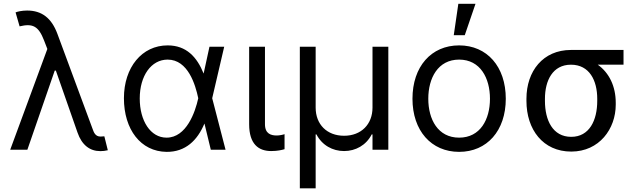

<svg xmlns="http://www.w3.org/2000/svg" viewBox="-20 -793 3381 1017"><path d="M511.4 7.5C523.8 7.8 537.3 6 551.1 2.8L532.7 -71C528.4 -71 518.5 -69.6 512.8 -69.6C484.4 -69.6 476.9 -92.3 470.2 -110.8L284.1 -613.6C253.2 -697.1 201.7 -737.2 123.6 -737.2C95.2 -737.2 71 -731.2 62.5 -727.3L83.8 -653.4C153.4 -670.1 183.9 -654.8 213.1 -579.5L230.8 -533.7L34.1 0H125L269.9 -419H275.9L390.6 -90.9C413.7 -24.1 456.3 7.5 511.4 7.5Z M862.2 11.4C962.7 12.4 1025.6 -49.7 1062.5 -137.8H1063.2L1096.6 0H1174.7L1104 -272.7L1167.6 -545.5H1089.5L1058.6 -403.4C1023.4 -490.8 967.3 -552.6 867.9 -552.6C732.2 -552.6 636.4 -436.8 636.4 -272.7C636.4 -107.2 725.5 9.9 862.2 11.4ZM720.2 -271.3C720.2 -392 781.2 -477.3 867.9 -477.3C976.2 -477.3 1015.3 -343 1029.8 -274.1L1030.2 -272.7L1029.8 -271.3C1014.2 -199.9 967.7 -63.9 862.2 -63.9C777 -63.9 720.2 -153.1 720.2 -271.3Z M1299.7 -545.5V-134.9C1299.7 -29.8 1349.4 7.1 1416.2 7.1C1450.3 7.1 1473 1.4 1487.2 -2.8V-82.4C1480.1 -79.5 1460.2 -75.3 1446 -75.3C1416.2 -75.3 1383.5 -83.8 1383.5 -134.9V-545.5Z M1568.2 204.5H1652V-81H1656.2C1686.1 -23.4 1741.8 7.1 1802.6 7.1C1863.3 7.1 1919.4 -23.4 1948.9 -81H1953.1V0H2036.9V-545.5H1953.1V-223C1953.1 -134.9 1893.5 -73.9 1802.6 -73.9C1711.6 -73.9 1652 -134.2 1652 -223V-545.5H1568.2Z M2411.9 11.4C2559.7 11.4 2659.1 -100.9 2659.1 -269.9C2659.1 -440.3 2559.7 -552.6 2411.9 -552.6C2264.2 -552.6 2164.8 -440.3 2164.8 -269.9C2164.8 -100.9 2264.2 11.4 2411.9 11.4ZM2248.6 -269.9C2248.6 -379.3 2299.7 -477.3 2411.9 -477.3C2524.1 -477.3 2575.3 -379.3 2575.3 -269.9C2575.3 -160.5 2524.1 -63.9 2411.9 -63.9C2299.7 -63.9 2248.6 -160.5 2248.6 -269.9ZM2383.5 -606.5H2441.8L2498.6 -772.7H2407.7Z M2768.5 -269.9V-258.5C2768.5 -106.5 2856.5 9.9 3005.7 9.9C3154.8 9.9 3241.5 -110.8 3241.5 -238.6V-248.6C3241.5 -336.6 3206.3 -407.7 3146.3 -450.3H3282.7V-528.4H3004.3C2856.5 -528.4 2768.5 -416.2 2768.5 -269.9ZM2866.5 -258.5V-269.9C2866.5 -366.5 2907.7 -450.3 3004.3 -450.3C3102.3 -450.3 3143.5 -366.5 3143.5 -269.9V-258.5C3143.5 -156.2 3102.3 -68.2 3005.7 -68.2C2907.7 -68.2 2866.5 -156.2 2866.5 -258.5Z"/></svg>

Font: Magic Ui Pro
Style: Regular
Weight: 400
Designer: Stefan Endress, Andreas Faust
Version: Version 1.000;FEAKit 1.0